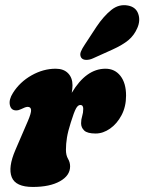

<svg xmlns="http://www.w3.org/2000/svg" viewBox="-20 -730 571 760"><path d="M44 -293Q23.5 -293 19 -314.5Q14.5 -336 31.5 -362.5Q58.5 -405.5 105 -431.8Q151.5 -458 200.5 -458Q232 -458 249.5 -440Q267 -422 267 -392.5Q267 -380 264 -362.5Q321 -458 397.5 -458Q434.5 -458 456.8 -429.5Q479 -401 479 -351.5Q479 -308 461.2 -274.2Q443.5 -240.5 415.8 -221Q388 -201.5 358.5 -201.5Q326 -201.5 313.5 -213.2Q301 -225 301 -242Q301 -257 305.2 -270.2Q309.5 -283.5 309.5 -299Q309.5 -314.5 298 -314.5Q288.5 -314.5 280.8 -300.5Q273 -286.5 260 -244.5Q249 -210 245 -185.2Q241 -160.5 241 -137Q241 -115.5 249.2 -101.5Q257.5 -87.5 257.5 -71.5Q257.5 -35 217.2 -12.5Q177 10 110 10Q42 10 26.5 -28.5Q11 -67 41 -136.5L89.5 -249Q104 -282.5 103 -294.8Q102 -307 89.5 -307Q81 -307 63.5 -298Q53.5 -293 44 -293ZM361.5 -623.5Q390 -666 420.5 -690.5Q451 -715 487 -708Q518 -702 527.2 -675.2Q536.5 -648.5 523.5 -619Q511 -590 488.2 -571Q465.5 -552 423.5 -533L348 -499Q334 -492.5 320.2 -493Q306.5 -493.5 301 -502.5Q295 -513 300.2 -525.8Q305.5 -538.5 315 -552.5Z"/></svg>

Font: Fraunces 144pt S100 Black
Style: Italic
Weight: 900
Italic angle: -16°
Version: Version 1.000; ttfautohint (v1.8.3)